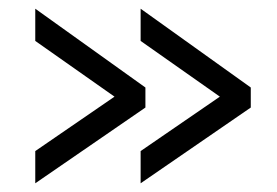

<svg xmlns="http://www.w3.org/2000/svg" viewBox="-20 -481 636 441"><path d="M556 -234 303 -60V-134L485 -259L303 -387V-461L556 -280ZM314 -234 61 -60V-134L243 -259L61 -387V-461L314 -280Z"/></svg>

Font: Raleway Medium
Style: Regular
Weight: 500
Designer: Matt McInerney, Pablo Impallari, Rodrigo Fuenzalida
Foundry: Matt McInerney, Pablo Impallari, Rodrigo Fuenzalida
Version: Version 4.026